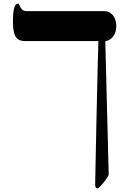

<svg xmlns="http://www.w3.org/2000/svg" viewBox="-20 -725 714 1065"><path d="M625 -580.1Q625 -544.9 606.7 -521.7Q588.4 -498.5 564 -497.1L583 241.2Q583.5 251.5 556.2 285.6Q528.8 319.8 521 319.8Q507.8 319.8 507.8 298.8Q507.8 273.4 515.1 -61.5Q522.9 -421.9 525.9 -497.1H119.1Q80.6 -497.1 65.4 -523.4Q51.8 -547.9 51.8 -606.9Q51.8 -705.1 80.1 -705.1Q85 -705.1 94 -684.1Q103 -663.1 128.9 -663.1H559.1Q587.9 -663.1 606.4 -640.1Q625 -617.2 625 -580.1Z"/></svg>

Font: Ezra SIL SR
Style: Regular
Weight: 400
Designer: Development by SIL's NRSI team. OpenType tables by Ralph Hancock ( hancock@dircon.co.uk ).
Foundry: Development by SIL's NRSI team.
Version: Version 2.51; 2007